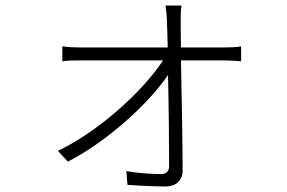

<svg xmlns="http://www.w3.org/2000/svg" viewBox="-20 -625 1040 696"><path d="M636 -453C635 -497 635 -531 635 -547C635 -568 635 -586 638 -605H580C583 -586 585 -564 585 -547C586 -531 587 -497 588 -453H271C248 -453 229 -454 206 -457V-403C229 -406 247 -406 271 -406H571C501 -299 345 -153 190 -78L226 -39C375 -116 522 -254 589 -353C592 -234 593 -92 593 -23C593 -6 584 6 565 6C534 6 479 3 438 -5L442 45C477 48 546 51 580 51C615 51 642 31 642 -6C642 -97 639 -275 636 -406H796C815 -406 839 -404 854 -403V-457C842 -454 813 -453 796 -453Z"/></svg>

Font: Spoqa Han Sans Neo Light
Style: Regular
Weight: 300
Designer: [Spoqa Han Sans Neo] Dong-huui Kim ___ Younghwa Kang ___ Yujin Lee ___ [Noto Sans] Ryoko NISHIZUKA ____ (kana & ideograp
Foundry: Spoqa (http://www.spoqa-han-sans.com)
Version: Version 1.100;hotconv 1.0.109;makeotfexe 2.5.65596